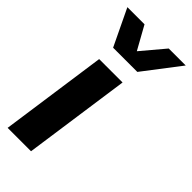

<svg xmlns="http://www.w3.org/2000/svg" viewBox="-240 -799 847 847"><g transform="rotate(45 184.0 -375.0)"><path d="M4 -750H111L171 -642L262 -750H368L237 -579H86ZM78 -500H224L153 0H7Z"/></g></svg>

Font: Oakes Grotesk Bold
Style: Italic
Weight: 700
Italic angle: -8°
Designer: Samuel Oakes
Foundry: Samuel Oakes
Version: Version 1.000;PS 001.000;hotconv 1.0.88;makeotf.lib2.5.64775